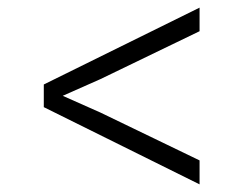

<svg xmlns="http://www.w3.org/2000/svg" viewBox="-20 -544 640 505"><path d="M504.9 -122.1V-59.1L95.2 -262.2V-321.8L504.9 -523.9V-461.9L244.1 -335.9L145 -292L244.1 -248Z"/></svg>

Font: Kreadon Light
Style: Regular
Weight: 300
Designer: kohakuno
Foundry: StudioGnu
Version: Version 1.000;Glyphs 3.1.2 (3151)